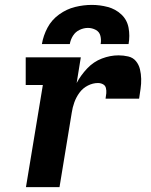

<svg xmlns="http://www.w3.org/2000/svg" viewBox="-20 -764 616 784"><path d="M86 0H223L273 -304Q276 -325 283.5 -346Q291 -367 304.5 -385.5Q318 -404 338.5 -414.5Q359 -425 380 -425Q391 -425 400.5 -420Q410 -415 412.5 -404.5Q415 -394 414 -383Q413 -372 411 -361H548Q551 -381 554 -401.5Q557 -422 556.5 -442Q556 -462 551.5 -481Q547 -500 535 -514.5Q523 -529 503.5 -533.5Q484 -538 464 -538Q430 -538 396 -525Q362 -512 336 -484.5Q310 -457 293 -425L310 -530H85V-417H155ZM151 -584H265Q268 -602 278 -618Q288 -634 305 -642Q322 -650 339 -650Q339 -650 339 -650Q339 -650 339 -650Q339 -650 339 -650Q339 -650 339 -650Q356 -650 371 -642Q386 -634 390 -617.5Q394 -601 391 -584H505Q511 -618 505 -650.5Q499 -683 475.5 -705Q452 -727 420 -735.5Q388 -744 355 -744Q321 -744 286.5 -735.5Q252 -727 221.5 -705Q191 -683 174 -651Q157 -619 151 -584Z"/></svg>

Font: Iosevka Sparkle Extrabold
Style: Italic
Weight: 800
Italic angle: -9°
Designer: Belleve Invis
Foundry: Belleve Invis
Version: Version 4.5.0; ttfautohint (v1.8.3)